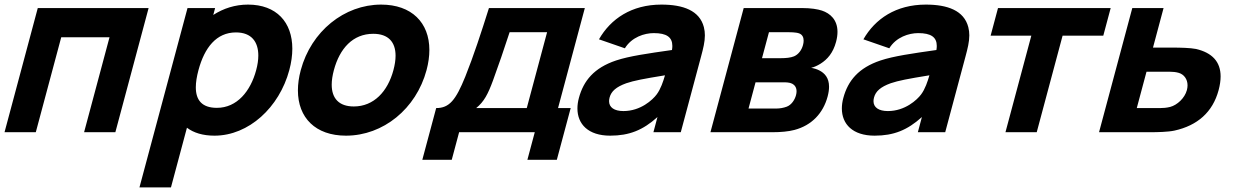

<svg xmlns="http://www.w3.org/2000/svg" viewBox="-23 -575 5383 835"><path d="M-3.3 0H132.7L243.3 -413H453.3L342.7 0H478.7L623.3 -540H141.3Z M1055.5 -555C999.5 -555 948.6 -538.5 904.5 -510L912.5 -540H792.5L583.5 240H720.5L790 -19.5C819.1 2.5 858.8 15 909.8 15C1058.8 15 1191.7 -108 1235.1 -270C1244 -303 1248.3 -334.3 1248.3 -363.1C1248.3 -478.3 1179.5 -555 1055.5 -555ZM920.2 -106C855 -106 828.6 -139.9 828.6 -195.3C828.6 -217.1 832.7 -242.3 840.1 -270C866.4 -368 918.1 -434 1003.1 -434C1071.4 -434 1100.4 -392.3 1100.4 -333.5C1100.4 -313.9 1097.2 -292.4 1091.1 -270C1066.8 -179 1008.2 -106 920.2 -106Z M1481.6 15C1643.6 15 1787 -102 1832 -270C1840.3 -301 1844.3 -330.4 1844.3 -357.6C1844.3 -476.8 1767.1 -555 1634.4 -555C1474.4 -555 1330.3 -439 1285 -270C1276.6 -238.7 1272.6 -209.2 1272.6 -181.8C1272.6 -63 1349.1 15 1481.6 15ZM1515.7 -112C1451.1 -112 1419.6 -147.2 1419.6 -206.7C1419.6 -225.5 1422.8 -246.7 1429 -270C1454.2 -364 1511.3 -428 1600.3 -428C1665.8 -428 1697.3 -392.1 1697.3 -332.7C1697.3 -314 1694.2 -293 1688 -270C1663.1 -177 1602.7 -112 1515.7 -112Z M1813.6 120H1941.6L1973.7 0H2302.7L2270.6 120H2398.6L2458.9 -105H2403.9L2520.4 -540H2103.4C2070.3 -435 2036.4 -331 2000.6 -242C1959 -139 1930.9 -105 1873.9 -105ZM2047.9 -105C2082.4 -133 2099.2 -166 2121 -225C2143.4 -286 2169.7 -362 2193.3 -435H2356.3L2267.9 -105Z M3038.1 -457C3019.4 -529 2948.4 -555 2853.4 -555C2723.4 -555 2632.8 -493 2581.9 -404L2694.5 -365C2724.6 -414 2780.1 -431 2820.1 -431C2876.1 -431 2901 -413.4 2901 -375.2C2901 -369.8 2900.5 -363.8 2899.4 -357.5C2793.9 -342.5 2713.3 -331 2656.3 -312C2560.7 -280 2514.7 -224 2494.6 -149C2490.3 -133.2 2488.2 -117.9 2488.2 -103.3C2488.2 -35.3 2535 15 2630.6 15C2713.6 15 2773.1 -9 2836.3 -66L2818.7 0H2937.7L3026.1 -330C3035.3 -364.3 3042.5 -393.2 3042.5 -421.2C3042.5 -433.2 3041.2 -445 3038.1 -457ZM2832.6 -164C2815.4 -141 2763.3 -92 2688.3 -92C2648.5 -92 2625.8 -107.8 2625.8 -135.1C2625.8 -140 2626.6 -145.3 2628.1 -151C2635.3 -178 2656.4 -197 2700.7 -213C2734.8 -224.5 2773.8 -232 2869 -247.5C2861.5 -221.5 2850.4 -187.5 2832.6 -164Z M3066.7 0H3336.7C3371.7 0 3406.5 -3 3432.3 -10C3507.7 -30 3556.9 -83 3576.2 -155C3580.6 -171.3 3582.5 -185.6 3582.5 -197.9C3582.5 -236.2 3563.7 -256.9 3539.7 -269C3530.1 -274 3517.1 -278 3504.7 -280C3517.5 -283 3531.1 -289 3545.5 -298C3575.6 -317 3600.1 -345 3613 -393C3617.3 -409.1 3619.2 -423.5 3619.2 -436.5C3619.2 -488.9 3587.5 -517 3551.4 -529C3533 -535 3504.3 -540 3464.3 -540H3211.3ZM3290.9 -322 3321.2 -435H3404.2C3410.2 -435 3438.2 -435 3451.9 -430C3466.1 -425 3472 -413 3472 -398.3C3472 -392.2 3471 -385.7 3469.2 -379C3463.3 -357 3449.2 -338 3430.1 -330C3415.5 -324 3394.9 -322 3373.9 -322ZM3232.3 -103 3262.8 -217H3384.8C3393.8 -217 3410.8 -217 3422.2 -211C3432.4 -205.6 3441.2 -195.4 3441.2 -178C3441.2 -173 3440.5 -167.3 3438.8 -161C3433.4 -141 3419.5 -119 3398.4 -111C3385.1 -106 3368.3 -103 3354.3 -103Z M4188.1 -457C4169.4 -529 4098.4 -555 4003.4 -555C3873.4 -555 3782.8 -493 3731.9 -404L3844.5 -365C3874.6 -414 3930.1 -431 3970.1 -431C4026.1 -431 4051 -413.4 4051 -375.2C4051 -369.8 4050.5 -363.8 4049.4 -357.5C3943.9 -342.5 3863.3 -331 3806.3 -312C3710.7 -280 3664.7 -224 3644.6 -149C3640.3 -133.2 3638.2 -117.9 3638.2 -103.3C3638.2 -35.3 3685 15 3780.6 15C3863.6 15 3923.1 -9 3986.3 -66L3968.7 0H4087.7L4176.1 -330C4185.3 -364.3 4192.5 -393.2 4192.5 -421.2C4192.5 -433.2 4191.2 -445 4188.1 -457ZM3982.6 -164C3965.4 -141 3913.3 -92 3838.3 -92C3798.5 -92 3775.8 -107.8 3775.8 -135.1C3775.8 -140 3776.6 -145.3 3778.1 -151C3785.3 -178 3806.4 -197 3850.7 -213C3884.8 -224.5 3923.8 -232 4019 -247.5C4011.5 -221.5 4000.4 -187.5 3982.6 -164Z M4349.7 0H4485.7L4598.2 -420H4775.2L4807.3 -540H4317.3L4285.2 -420H4462.2Z M4756.7 0H4979.7C5009.7 0 5056.9 -1 5084.5 -7C5184.4 -29 5251 -87 5276.7 -183C5282.5 -204.8 5285.4 -224.7 5285.4 -242.6C5285.4 -306.6 5248.5 -345.6 5178.7 -362C5154 -367 5108.3 -368 5078.3 -368H4991.3L5037.3 -540H4901.3ZM4920.8 -105 4963.1 -263H5065.1C5076.1 -263 5090.9 -262 5103.8 -258C5125.5 -251.5 5141.6 -231.4 5141.6 -203.8C5141.6 -197.3 5140.6 -190.3 5138.7 -183C5129.3 -148 5096.3 -118 5066.1 -110C5050.1 -106 5034.8 -105 5022.8 -105Z"/></svg>

Font: Manrope
Style: ExtraBoldItalic
Weight: 800
Italic angle: -15°
Designer: Mikhail Sharanda
Foundry: Mikhail Sharanda
Version: Version 4.502;hotconv 1.0.109;makeotfexe 2.5.65596